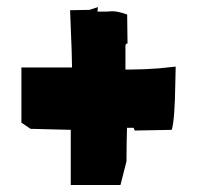

<svg xmlns="http://www.w3.org/2000/svg" viewBox="-20 -658 563 547"><path d="M341.8 -293.9 340.8 -248Q340.3 -232.9 340.3 -198.2L323.2 -130.9H181.6V-288.1L66.9 -291L41 -308.6V-465.8H185.1V-471.2Q185.1 -499.5 181.6 -579.1L179.7 -628.9L234.9 -629.9L258.8 -637.7L257.8 -625H285.2L299.8 -626Q315.9 -626 342.3 -616.7L343.3 -534.2Q337.4 -534.2 337.4 -526.9V-460H356.9Q389.6 -460 434.1 -463.4L480.5 -468.3L479.5 -422.9Q478 -314.5 469.2 -288.1L363.8 -286.1L360.8 -293.9Z"/></svg>

Font: Butcherman
Style: Regular
Weight: 400
Version: Version 001.003